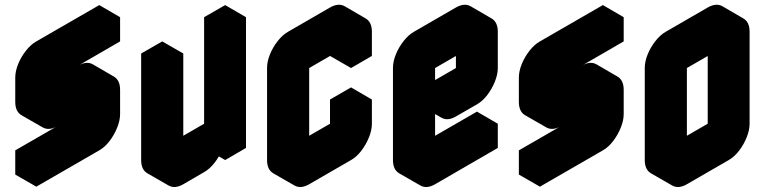

<svg xmlns="http://www.w3.org/2000/svg" viewBox="-20 -721 3160 793"><path d="M217 -200Q182 -180 156 -195Q130 -210 130 -250V-350Q130 -377 142 -406.5Q154 -436 174 -461.5Q194 -487 217 -500L476 -650V-550L217 -400V-300L390 -400Q424 -420 450 -405Q476 -390 476 -350V-250Q476 -224 464 -194Q452 -164 432.5 -138.5Q413 -113 390 -100L130 50V-50L390 -200V-300ZM390 -300V-200L303 -250V-350ZM390 -200 130 -50 43 -100 303 -250ZM130 -50V50L43 0V-100ZM450 -405Q424 -420 390 -400L217 -300L130 -350L303 -450Q338 -470 364 -455ZM476 -650 217 -500Q194 -487 174 -461.5Q154 -436 142 -406.5Q130 -377 130 -350V-250Q130 -210 156 -195L69 -245Q43 -260 43 -300V-400Q43 -427 55 -456.5Q67 -486 87 -511.5Q107 -537 130 -550L390 -700Z M650 -450 737 -500V-60L910 -160V-600L996 -650V-110L910 -60V-160Q910 -134 898 -104Q886 -74 866 -48.5Q846 -23 823 -10L737 40Q702 60 676 45Q650 30 650 -10ZM910 -160V-60L823 -110V-210ZM996 -650 910 -600 823 -650 910 -700ZM910 -600V-160L823 -210V-650ZM737 -500 650 -450 563 -500 650 -550ZM910 -160 737 -60 650 -110 823 -210ZM650 -450V-10Q650 30 676 45L589 -5Q563 -20 563 -60V-500Z M1257 -540 1430 -640Q1464 -660 1490 -645Q1516 -630 1516 -590V-490L1430 -440V-540L1257 -440V-60L1430 -160V-260L1516 -310V-210Q1516 -184 1504 -154Q1492 -124 1472.5 -98.5Q1453 -73 1430 -60L1257 40Q1222 60 1196 45Q1170 30 1170 -10V-390Q1170 -417 1182 -446.5Q1194 -476 1214 -501.5Q1234 -527 1257 -540ZM1516 -310 1430 -260 1343 -310 1430 -360ZM1430 -260V-160L1343 -210V-310ZM1430 -160 1257 -60 1170 -110 1343 -210ZM1430 -540V-440L1343 -490V-590ZM1490 -645Q1464 -660 1430 -640L1257 -540Q1234 -527 1214 -501.5Q1194 -476 1182 -446.5Q1170 -417 1170 -390V-10Q1170 30 1196 45L1109 -5Q1083 -20 1083 -60V-440Q1083 -467 1095 -496.5Q1107 -526 1127 -551.5Q1147 -577 1170 -590L1343 -690Q1378 -710 1404 -695Z M1777 -540 1950 -640Q1984 -660 2010 -645Q2036 -630 2036 -590V-440Q2036 -414 2024 -384Q2012 -354 1992.5 -328.5Q1973 -303 1950 -290L1863 -240Q1829 -220 1803 -235Q1777 -250 1777 -290V-60L2036 -210V-110L1777 40Q1742 60 1716 45Q1690 30 1690 -10V-390Q1690 -417 1702 -446.5Q1714 -476 1734 -501.5Q1754 -527 1777 -540ZM1950 -540 1777 -440V-290L1950 -390ZM2036 -210 1777 -60 1690 -110 1950 -260ZM1950 -540V-390L1863 -440V-590ZM1777 -290Q1777 -250 1803 -235L1716 -285Q1690 -300 1690 -340ZM1950 -390 1777 -290 1690 -340 1863 -440ZM2010 -645Q1984 -660 1950 -640L1777 -540Q1754 -527 1734 -501.5Q1714 -476 1702 -446.5Q1690 -417 1690 -390V-10Q1690 30 1716 45L1629 -5Q1603 -20 1603 -60V-440Q1603 -467 1615 -496.5Q1627 -526 1647 -551.5Q1667 -577 1690 -590L1863 -690Q1898 -710 1924 -695Z M2297 -200Q2262 -180 2236 -195Q2210 -210 2210 -250V-350Q2210 -377 2222 -406.5Q2234 -436 2254 -461.5Q2274 -487 2297 -500L2556 -650V-550L2297 -400V-300L2470 -400Q2504 -420 2530 -405Q2556 -390 2556 -350V-250Q2556 -224 2544 -194Q2532 -164 2512.5 -138.5Q2493 -113 2470 -100L2210 50V-50L2470 -200V-300ZM2470 -300V-200L2383 -250V-350ZM2470 -200 2210 -50 2123 -100 2383 -250ZM2210 -50V50L2123 0V-100ZM2530 -405Q2504 -420 2470 -400L2297 -300L2210 -350L2383 -450Q2418 -470 2444 -455ZM2556 -650 2297 -500Q2274 -487 2254 -461.5Q2234 -436 2222 -406.5Q2210 -377 2210 -350V-250Q2210 -210 2236 -195L2149 -245Q2123 -260 2123 -300V-400Q2123 -427 2135 -456.5Q2147 -486 2167 -511.5Q2187 -537 2210 -550L2470 -700Z M2817 -540 2990 -640Q3024 -660 3050 -645Q3076 -630 3076 -590V-210Q3076 -184 3064 -154Q3052 -124 3032.5 -98.5Q3013 -73 2990 -60L2817 40Q2782 60 2756 45Q2730 30 2730 -10V-390Q2730 -417 2742 -446.5Q2754 -476 2774 -501.5Q2794 -527 2817 -540ZM2817 -60 2990 -160V-540L2817 -440ZM2990 -540V-160L2903 -210V-590ZM2990 -160 2817 -60 2730 -110 2903 -210ZM3050 -645Q3024 -660 2990 -640L2817 -540Q2794 -527 2774 -501.5Q2754 -476 2742 -446.5Q2730 -417 2730 -390V-10Q2730 30 2756 45L2669 -5Q2643 -20 2643 -60V-440Q2643 -467 2655 -496.5Q2667 -526 2687 -551.5Q2707 -577 2730 -590L2903 -690Q2938 -710 2964 -695Z"/></svg>

Font: Nabla Normal
Style: Regular
Weight: 400
Designer: Arthur Reinders Folmer
Version: Version 1.000